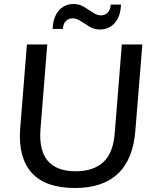

<svg xmlns="http://www.w3.org/2000/svg" viewBox="-20 -935 775 963"><path d="M356 8Q208 8 139.5 -68Q71 -144 81 -287L115 -712H217L183 -287Q167 -76 360 -76Q449 -76 499 -122.5Q549 -169 556 -273L591 -712H694L659 -281Q648 -136 571.5 -64Q495 8 356 8ZM244 -790Q246 -834 261 -861.5Q276 -889 298.5 -902Q321 -915 349 -915Q377 -915 400.5 -901Q424 -887 445.5 -872.5Q467 -858 486 -858Q507 -858 520.5 -872Q534 -886 535 -912H587Q585 -868 570 -840.5Q555 -813 532 -800Q509 -787 481 -787Q453 -787 429.5 -801Q406 -815 385 -829Q364 -843 345 -843Q324 -843 310.5 -829.5Q297 -816 295 -790Z"/></svg>

Font: Muli SemiBold
Style: Italic
Weight: 600
Italic angle: -4.541°
Designer: Vernon Adams
Foundry: Vernon Adams
Version: Version 2.100; ttfautohint (v1.8.1.43-b0c9)